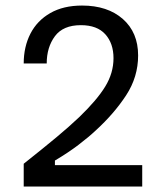

<svg xmlns="http://www.w3.org/2000/svg" viewBox="-20 -682 607 702"><path d="M66.7 0V-83.3Q139.2 -140.8 186.2 -180Q233.3 -219.2 269.2 -253.3Q334.2 -315.8 364.6 -365.4Q395 -415 395 -469.2Q395 -523.3 365 -556.7Q335 -590 275.8 -590Q210.8 -590 180.8 -549.6Q150.8 -509.2 150.8 -450H66.7Q66.7 -510.8 91.2 -558.8Q115.8 -606.7 163.8 -634.2Q211.7 -661.7 280 -661.7Q373.3 -661.7 429.2 -612.5Q485 -563.3 485 -479.2Q485 -400.8 441.3 -333.8Q397.5 -266.7 330 -205Q304.2 -180.8 267.1 -152.5Q230 -124.2 180.8 -95V-78.3H500V0Z"/></svg>

Font: Familjen Grotesk GF
Style: Regular
Weight: 400
Designer: Anders Wikstroem, Jonas Baeckman, Matilda Gysing, Kristian Moeller
Foundry: Familjen STHLM AB
Version: Version 2.000; Beta; Release 4; Build 6